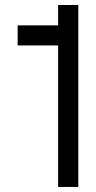

<svg xmlns="http://www.w3.org/2000/svg" viewBox="-20 -740 380 760"><path d="M210 -720.2H290V0H210V-560.1H49.8V-639.6H210Z"/></svg>

Font: W95FA
Style: Regular
Weight: 400
Designer: FontsArena.com
Foundry: Alina Sava
Version: Version 1.002;Fontself Maker 3.4.0